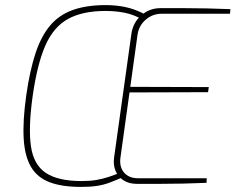

<svg xmlns="http://www.w3.org/2000/svg" viewBox="-20 -722 926 754"><path d="M396 -702Q436 -702 473.5 -694Q511 -686 549 -666L540 -645Q505 -665 469 -672Q433 -679 395 -679Q304 -679 247 -647.5Q190 -616 158 -543Q126 -470 108 -343Q91 -220 101.5 -147.5Q112 -75 160 -43Q208 -11 300 -11Q333 -11 357 -15Q381 -19 404.5 -26.5Q428 -34 457 -46L464 -27Q435 -14 411 -5Q387 4 361 8Q335 12 298 12Q223 12 174.5 -6.5Q126 -25 101.5 -67Q77 -109 73 -178Q69 -247 83 -347Q97 -445 119.5 -513Q142 -581 177.5 -622.5Q213 -664 266.5 -683Q320 -702 396 -702ZM484 -381 800 -380 797 -360 481 -359ZM610 -690Q657 -690 702.5 -690Q748 -690 793.5 -689Q839 -688 885 -686L883 -668H615Q579 -668 552 -644.5Q525 -621 520 -585L453 -103Q448 -67 467 -44.5Q486 -22 522 -22H792L791 -4Q745 -2 699 -1Q653 0 608 0Q563 0 517 0Q487 0 465.5 -13.5Q444 -27 434 -50.5Q424 -74 428 -103L496 -589Q502 -633 534.5 -661.5Q567 -690 610 -690Z"/></svg>

Font: Exo 2 Thin
Style: Italic
Weight: 250
Italic angle: -8°
Designer: Natanael Gama
Foundry: Natanael Gama
Version: Version 2.010